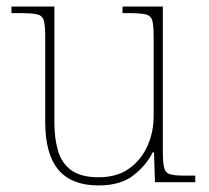

<svg xmlns="http://www.w3.org/2000/svg" viewBox="-20 -556 637 586"><path d="M281 10Q199 10 158.5 -37.5Q118 -85 118 -184V-442Q118 -477 114 -492.5Q110 -508 94 -512Q78 -516 41 -516H15V-536H146V-181Q146 -134 157 -96Q168 -58 197.5 -36.5Q227 -15 281 -15Q337 -15 374 -41.5Q411 -68 430 -110.5Q449 -153 449 -202V-442Q449 -477 445 -492.5Q441 -508 425 -512Q409 -516 372 -516H354V-536H477V-94Q477 -60 481 -44Q485 -28 499.5 -24Q514 -20 544 -20H576V0H453L450 -91H446Q427 -52 387.5 -21Q348 10 281 10Z"/></svg>

Font: Noto Serif Myanmar Thin
Style: Regular
Weight: 100
Designer: Ben Mitchell and the Monotype Design Team
Foundry: Monotype Imaging Inc.
Version: Version 2.106; ttfautohint (v1.8.4.7-5d5b)